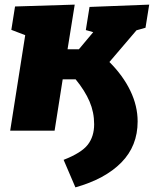

<svg xmlns="http://www.w3.org/2000/svg" viewBox="-20 -565 665 830"><path d="M609 -445 570 -434 453 -297Q512 -238 543.5 -172.5Q575 -107 575 -40Q575 66 504.5 137.5Q434 209 306 245L255 126Q332 96 359.5 60.5Q387 25 387 -28Q387 -80 367 -126.5Q347 -173 307 -222H251L216 0H24L89 -413L29 -436L45 -537L303 -545L272 -352H321L383 -426L351 -435L367 -535L625 -545Z"/></svg>

Font: Bitter Pro Black
Style: Italic
Weight: 900
Italic angle: -9°
Designer: Sol Matas, and Bitter project Authors
Foundry: Sol Matas
Version: Version 1.010